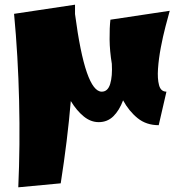

<svg xmlns="http://www.w3.org/2000/svg" viewBox="-20 -500 774 819"><path d="M58 299Q66 120 61.5 -70.5Q57 -261 40 -441L300 -480Q300 -460 300 -440Q322 -273 350.5 -191Q379 -109 414 -109Q440 -109 450 -142Q460 -175 457 -228Q448 -282 447.5 -332Q447 -382 451 -416L704 -454Q697 -429 686 -387Q675 -345 666 -297.5Q657 -250 654 -207Q651 -164 658.5 -136.5Q666 -109 690 -109L657 34Q604 34 567 4Q530 -26 505 -72Q489 -29 463.5 -4Q438 21 401 21Q367 21 337 -3.5Q307 -28 282 -69Q268 97 239 282Z"/></svg>

Font: Marhey ExtraBold
Style: Regular
Weight: 800
Designer: Nur Syamsi & Bustanul Arifin
Foundry: Namelatype
Version: Version 1.000; ttfautohint (v1.8.4.7-5d5b)